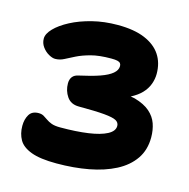

<svg xmlns="http://www.w3.org/2000/svg" viewBox="-106 -815 913 929"><g transform="rotate(15 350.0 -350.0)"><path d="M257 12Q175 12 130 -5Q85 -22 68 -52Q51 -82 51 -121Q51 -154 65 -177.5Q79 -201 112 -201Q127 -201 137.5 -195Q148 -189 159 -181Q170 -173 186 -167Q202 -161 230 -161Q310 -161 369.5 -169.5Q429 -178 462 -195.5Q495 -213 495 -239Q495 -256 479 -265Q463 -274 419 -278Q375 -282 291 -282Q251 -282 231 -311Q211 -340 211 -377Q211 -397 221 -410Q231 -423 253 -427Q313 -440 353 -454Q393 -468 413 -485Q433 -502 433 -522Q433 -531 428.5 -536.5Q424 -542 413.5 -544.5Q403 -547 383 -547Q322 -547 281.5 -536Q241 -525 213 -511Q185 -497 164 -486Q143 -475 120 -475Q106 -475 87.5 -485.5Q69 -496 55.5 -514.5Q42 -533 42 -556Q42 -580 68 -607Q94 -634 139.5 -658Q185 -682 244.5 -697Q304 -712 372 -712Q454 -712 507.5 -689.5Q561 -667 587.5 -627Q614 -587 614 -532Q614 -506 604.5 -480Q595 -454 574 -432Q554 -411 521 -394Q532 -392 542 -390Q591 -376 618.5 -352Q646 -328 657 -296.5Q668 -265 668 -228Q668 -165 636.5 -119.5Q605 -74 549 -45Q493 -16 418.5 -2Q344 12 257 12Z"/></g></svg>

Font: Shantell Sans Light ExtraBold
Style: Regular
Weight: 800
Version: Version 1.011;[c5ecc13dd]